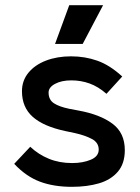

<svg xmlns="http://www.w3.org/2000/svg" viewBox="-20 -703 543 743"><path d="M258 20Q188 20 134.5 0Q81 -20 35 -69L97 -135Q129 -105 169.5 -88.5Q210 -72 259 -72Q301 -72 331.5 -85Q362 -98 362 -124Q362 -151 336 -165Q310 -179 270 -188L232 -196Q148 -214 106.5 -251Q65 -288 65 -350Q65 -391 90 -421.5Q115 -452 158 -468.5Q201 -485 255 -485Q309 -485 357 -468Q405 -451 453 -407L392 -340Q360 -368 326.5 -380Q293 -392 256 -392Q218 -392 193 -378.5Q168 -365 168 -345Q168 -317 188.5 -303.5Q209 -290 248 -282L285 -275Q367 -260 415 -224.5Q463 -189 463 -122Q463 -70 436 -38.5Q409 -7 363 6.5Q317 20 258 20ZM248 -683H379L300 -533H193Z"/></svg>

Font: Kreadon Light
Style: Bold
Weight: 600
Designer: Reiya WATANABE
Foundry: StudioGnu
Version: Version 1.003; ttfautohint (v1.8.4.7-5d5b);gftools[0.9.32]